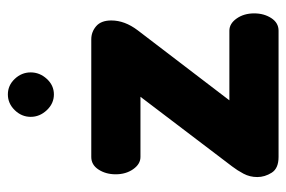

<svg xmlns="http://www.w3.org/2000/svg" viewBox="-140 -588 728 488"><g transform="rotate(-90 224.0 -344.0)"><path d="M390 -125Q408 -125 421 -106.5Q434 -88 434 -62Q434 -37 422 -18.5Q410 0 390 0H69Q40 0 29 -17.5Q18 -35 18 -54Q18 -73 26.5 -89Q35 -105 45 -118L222 -351H69Q51 -351 38 -369.5Q25 -388 25 -414Q25 -439 37 -457.5Q49 -476 69 -476H368Q387 -476 401.5 -463.5Q416 -451 416 -425Q416 -391 391 -358L213 -125ZM228 -688Q251 -688 267.5 -670.5Q284 -653 284 -630Q284 -607 267.5 -589Q251 -571 228 -571Q205 -571 188 -589Q171 -607 171 -630Q171 -653 188 -670.5Q205 -688 228 -688Z"/></g></svg>

Font: AkaAcidDosis
Style: ExtraBold
Weight: 800
Designer: Edgar Tolentino, Pablo Impallari, Igino Marini, Aka-Acid
Foundry: Edgar Tolentino, Pablo Impallari, Igino Marini, Aka-Acid
Version: Version 1.007